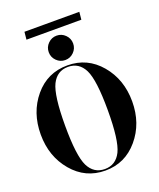

<svg xmlns="http://www.w3.org/2000/svg" viewBox="-170 -1049 955 1156"><g transform="rotate(-20 307.5 -471.0)"><path d="M476.1 -898.4H124.5L129.4 -947.3H481ZM247.6 -726.1Q224.6 -749 224.6 -781.2Q224.6 -813.5 247.6 -836.4Q270.5 -859.4 302.7 -859.4Q335 -859.4 357.9 -836.4Q380.9 -813.5 380.9 -781.2Q380.9 -749 357.9 -726.1Q335 -703.1 302.7 -703.1Q270.5 -703.1 247.6 -726.1ZM302.7 -668.9Q429.7 -668.9 512.7 -570.8Q595.7 -472.7 595.7 -332Q595.7 -191.4 512.7 -93.3Q429.7 4.9 302.7 4.9Q175.8 4.9 92.8 -93.3Q9.8 -191.4 9.8 -332Q9.8 -472.7 91.8 -570.8Q173.8 -668.9 302.7 -668.9ZM199.2 -592.8Q166 -525.4 166 -332Q166 -138.7 199.2 -71.3Q232.4 -4.9 302.7 -4.9Q373 -4.9 406.2 -71.3Q439.5 -138.7 439.5 -332Q439.5 -525.4 406.2 -592.8Q373 -659.2 302.7 -659.2Q232.4 -659.2 199.2 -592.8Z"/></g></svg>

Font: spinwerad
Style: Bold
Weight: 700
Width: 7
Version: Version 0.3